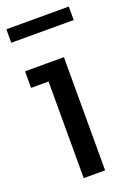

<svg xmlns="http://www.w3.org/2000/svg" viewBox="-142 -715 527 766"><g transform="rotate(-20 121.5 -332.0)"><path d="M166.5 -480.5V0H75.7V-410.2H1.5V-480.5ZM-11.2 -606.4V-663.6H253.9V-606.4Z"/></g></svg>

Font: Shanti
Style: Regular
Weight: 400
Designer: Vernon Adams
Foundry: Vernon Adams
Version: Version 1.100; ttfautohint (v1.8.4)